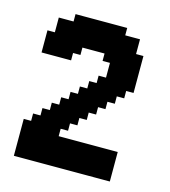

<svg xmlns="http://www.w3.org/2000/svg" viewBox="-93 -663 656 739"><g transform="rotate(15 235.5 -294.0)"><path d="M29.4 -500H58.8V-470.6H29.4ZM58.8 -500H88.2V-470.6H58.8ZM88.2 -500H117.6V-470.6H88.2ZM117.6 -500H147.1V-470.6H117.6ZM147.1 -500H176.5V-470.6H147.1ZM147.1 -470.6H176.5V-441.2H147.1ZM117.6 -470.6H147.1V-441.2H117.6ZM88.2 -470.6H117.6V-441.2H88.2ZM58.8 -470.6H88.2V-441.2H58.8ZM29.4 -470.6H58.8V-441.2H29.4ZM29.4 -441.2H58.8V-411.8H29.4ZM58.8 -441.2H88.2V-411.8H58.8ZM88.2 -441.2H117.6V-411.8H88.2ZM117.6 -441.2H147.1V-411.8H117.6ZM117.6 -529.4H147.1V-500H117.6ZM88.2 -529.4H117.6V-500H88.2ZM58.8 -529.4H88.2V-500H58.8ZM58.8 -558.8H88.2V-529.4H58.8ZM88.2 -558.8H117.6V-529.4H88.2ZM117.6 -558.8H147.1V-529.4H117.6ZM147.1 -558.8H176.5V-529.4H147.1ZM147.1 -529.4H176.5V-500H147.1ZM176.5 -500H205.9V-470.6H176.5ZM205.9 -500H235.3V-470.6H205.9ZM235.3 -500H264.7V-470.6H235.3ZM264.7 -500H294.1V-470.6H264.7ZM264.7 -470.6H294.1V-441.2H264.7ZM294.1 -470.6H323.5V-441.2H294.1ZM294.1 -500H323.5V-470.6H294.1ZM323.5 -500H352.9V-470.6H323.5ZM352.9 -500H382.4V-470.6H352.9ZM352.9 -529.4H382.4V-500H352.9ZM352.9 -558.8H382.4V-529.4H352.9ZM323.5 -558.8H352.9V-529.4H323.5ZM294.1 -558.8H323.5V-529.4H294.1ZM294.1 -529.4H323.5V-500H294.1ZM323.5 -529.4H352.9V-500H323.5ZM117.6 -588.2H147.1V-558.8H117.6ZM147.1 -588.2H176.5V-558.8H147.1ZM176.5 -588.2H205.9V-558.8H176.5ZM205.9 -588.2H235.3V-558.8H205.9ZM235.3 -588.2H264.7V-558.8H235.3ZM264.7 -588.2H294.1V-558.8H264.7ZM294.1 -588.2H323.5V-558.8H294.1ZM264.7 -529.4H294.1V-500H264.7ZM264.7 -558.8H294.1V-529.4H264.7ZM235.3 -558.8H264.7V-529.4H235.3ZM205.9 -558.8H235.3V-529.4H205.9ZM176.5 -558.8H205.9V-529.4H176.5ZM176.5 -529.4H205.9V-500H176.5ZM205.9 -529.4H235.3V-500H205.9ZM235.3 -529.4H264.7V-500H235.3ZM382.4 -500H411.8V-470.6H382.4ZM382.4 -470.6H411.8V-441.2H382.4ZM382.4 -441.2H411.8V-411.8H382.4ZM382.4 -411.8H411.8V-382.4H382.4ZM382.4 -382.4H411.8V-352.9H382.4ZM352.9 -382.4H382.4V-352.9H352.9ZM323.5 -382.4H352.9V-352.9H323.5ZM323.5 -411.8H352.9V-382.4H323.5ZM294.1 -411.8H323.5V-382.4H294.1ZM294.1 -441.2H323.5V-411.8H294.1ZM323.5 -441.2H352.9V-411.8H323.5ZM323.5 -470.6H352.9V-441.2H323.5ZM352.9 -470.6H382.4V-441.2H352.9ZM352.9 -441.2H382.4V-411.8H352.9ZM352.9 -411.8H382.4V-382.4H352.9ZM294.1 -382.4H323.5V-352.9H294.1ZM264.7 -382.4H294.1V-352.9H264.7ZM264.7 -352.9H294.1V-323.5H264.7ZM235.3 -352.9H264.7V-323.5H235.3ZM235.3 -323.5H264.7V-294.1H235.3ZM235.3 -294.1H264.7V-264.7H235.3ZM205.9 -294.1H235.3V-264.7H205.9ZM205.9 -323.5H235.3V-294.1H205.9ZM176.5 -294.1H205.9V-264.7H176.5ZM176.5 -264.7H205.9V-235.3H176.5ZM147.1 -264.7H176.5V-235.3H147.1ZM147.1 -235.3H176.5V-205.9H147.1ZM117.6 -235.3H147.1V-205.9H117.6ZM117.6 -205.9H147.1V-176.5H117.6ZM88.2 -205.9H117.6V-176.5H88.2ZM352.9 -352.9H382.4V-323.5H352.9ZM323.5 -352.9H352.9V-323.5H323.5ZM323.5 -323.5H352.9V-294.1H323.5ZM294.1 -323.5H323.5V-294.1H294.1ZM294.1 -294.1H323.5V-264.7H294.1ZM264.7 -294.1H294.1V-264.7H264.7ZM294.1 -352.9H323.5V-323.5H294.1ZM264.7 -323.5H294.1V-294.1H264.7ZM264.7 -264.7H294.1V-235.3H264.7ZM235.3 -264.7H264.7V-235.3H235.3ZM205.9 -264.7H235.3V-235.3H205.9ZM205.9 -235.3H235.3V-205.9H205.9ZM235.3 -235.3H264.7V-205.9H235.3ZM176.5 -235.3H205.9V-205.9H176.5ZM205.9 -205.9H235.3V-176.5H205.9ZM176.5 -205.9H205.9V-176.5H176.5ZM147.1 -205.9H176.5V-176.5H147.1ZM147.1 -176.5H176.5V-147.1H147.1ZM176.5 -176.5H205.9V-147.1H176.5ZM117.6 -176.5H147.1V-147.1H117.6ZM88.2 -176.5H117.6V-147.1H88.2ZM58.8 -176.5H88.2V-147.1H58.8ZM29.4 -147.1H58.8V-117.6H29.4ZM58.8 -147.1H88.2V-117.6H58.8ZM88.2 -147.1H117.6V-117.6H88.2ZM117.6 -147.1H147.1V-117.6H117.6ZM147.1 -147.1H176.5V-117.6H147.1ZM147.1 -117.6H176.5V-88.2H147.1ZM147.1 -88.2H176.5V-58.8H147.1ZM176.5 -88.2H205.9V-58.8H176.5ZM176.5 -117.6H205.9V-88.2H176.5ZM205.9 -117.6H235.3V-88.2H205.9ZM235.3 -117.6H264.7V-88.2H235.3ZM264.7 -117.6H294.1V-88.2H264.7ZM294.1 -117.6H323.5V-88.2H294.1ZM323.5 -117.6H352.9V-88.2H323.5ZM352.9 -117.6H382.4V-88.2H352.9ZM352.9 -88.2H382.4V-58.8H352.9ZM382.4 -88.2H411.8V-58.8H382.4ZM382.4 -58.8H411.8V-29.4H382.4ZM382.4 -117.6H411.8V-88.2H382.4ZM382.4 -29.4H411.8V0H382.4ZM352.9 -29.4H382.4V0H352.9ZM323.5 -29.4H352.9V0H323.5ZM294.1 -29.4H323.5V0H294.1ZM264.7 -29.4H294.1V0H264.7ZM235.3 -29.4H264.7V0H235.3ZM205.9 -29.4H235.3V0H205.9ZM176.5 -29.4H205.9V0H176.5ZM147.1 -29.4H176.5V0H147.1ZM29.4 -29.4H58.8V0H29.4ZM29.4 -58.8H58.8V-29.4H29.4ZM29.4 -88.2H58.8V-58.8H29.4ZM29.4 -117.6H58.8V-88.2H29.4ZM58.8 -117.6H88.2V-88.2H58.8ZM88.2 -117.6H117.6V-88.2H88.2ZM117.6 -117.6H147.1V-88.2H117.6ZM176.5 -58.8H205.9V-29.4H176.5ZM117.6 -29.4H147.1V0H117.6ZM88.2 -29.4H117.6V0H88.2ZM58.8 -29.4H88.2V0H58.8ZM352.9 -58.8H382.4V-29.4H352.9ZM323.5 -58.8H352.9V-29.4H323.5ZM323.5 -88.2H352.9V-58.8H323.5ZM294.1 -88.2H323.5V-58.8H294.1ZM294.1 -58.8H323.5V-29.4H294.1ZM264.7 -58.8H294.1V-29.4H264.7ZM235.3 -58.8H264.7V-29.4H235.3ZM235.3 -88.2H264.7V-58.8H235.3ZM205.9 -58.8H235.3V-29.4H205.9ZM205.9 -88.2H235.3V-58.8H205.9ZM264.7 -88.2H294.1V-58.8H264.7ZM147.1 -58.8H176.5V-29.4H147.1ZM117.6 -58.8H147.1V-29.4H117.6ZM88.2 -58.8H117.6V-29.4H88.2ZM58.8 -58.8H88.2V-29.4H58.8ZM58.8 -88.2H88.2V-58.8H58.8ZM88.2 -88.2H117.6V-58.8H88.2ZM117.6 -88.2H147.1V-58.8H117.6Z"/></g></svg>

Font: Jersey 20
Style: Regular
Weight: 400
Designer: Sarah Cadigan-Fried
Version: Version 1.000; ttfautohint (v1.8.4.7-5d5b)